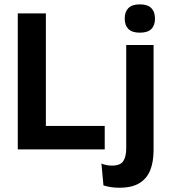

<svg xmlns="http://www.w3.org/2000/svg" viewBox="-20 -702 798 902"><path d="M195.5 0H63.5V-639H195.5ZM137.5 -110.5H472V0H137.5ZM573 -83.5V-490.5H701.5V-83.5ZM637 -548.5Q600.5 -548.5 583.2 -565.8Q566 -583 566 -613.5V-616Q566 -646.5 583.2 -664Q600.5 -681.5 637 -681.5Q673.5 -681.5 690.8 -664Q708 -646.5 708 -616V-613.5Q708 -582.5 690.8 -565.5Q673.5 -548.5 637 -548.5ZM540.5 180Q518.5 180 499.2 176.8Q480 173.5 466 169L456.5 66.5Q467.5 71 480 73.5Q492.5 76 505.5 76Q545.5 76 559.2 54.8Q573 33.5 573 -4.5V-120H701.5V3.5Q701.5 57.5 686 97Q670.5 136.5 635.2 158.2Q600 180 540.5 180Z"/></svg>

Font: Anek Latin Medium SemiBold
Style: Regular
Weight: 600
Version: Version 1.003